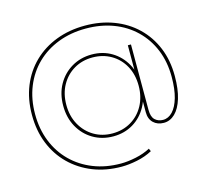

<svg xmlns="http://www.w3.org/2000/svg" viewBox="-123 -846 1279 1185"><g transform="rotate(-15 516.0 -253.0)"><path d="M513 197Q413 197 330 164Q247 131 186 71Q125 11 92 -71.5Q59 -154 59 -254Q59 -355 92.5 -437.5Q126 -520 187.5 -579.5Q249 -639 333 -671Q417 -703 517 -703Q616 -703 699.5 -671.5Q783 -640 844.5 -581Q906 -522 939.5 -440.5Q973 -359 973 -259Q973 -175 955 -116.5Q937 -58 905.5 -27.5Q874 3 834 3Q793 3 767.5 -21.5Q742 -46 742 -89V-190L752 -260L742 -330V-517H762V-99Q762 -54 782.5 -35Q803 -16 834 -16Q868 -16 895 -44.5Q922 -73 937.5 -127Q953 -181 953 -259Q953 -355 921 -433Q889 -511 830.5 -567.5Q772 -624 692.5 -654Q613 -684 517 -684Q421 -684 340.5 -653Q260 -622 201.5 -565Q143 -508 111 -429Q79 -350 79 -254Q79 -159 110.5 -80Q142 -1 200 56.5Q258 114 337.5 145.5Q417 177 513 177Q557 177 609 166Q661 155 702 133L710 151Q666 175 612 186Q558 197 513 197ZM511 3Q440 3 383 -30.5Q326 -64 293 -123.5Q260 -183 260 -259Q260 -336 293 -394.5Q326 -453 383 -486.5Q440 -520 511 -520Q582 -520 638 -486.5Q694 -453 726.5 -394.5Q759 -336 759 -259Q759 -183 726.5 -123.5Q694 -64 638 -30.5Q582 3 511 3ZM511 -16Q577 -16 629.5 -47Q682 -78 712 -133Q742 -188 742 -259Q742 -331 712 -385.5Q682 -440 629.5 -470.5Q577 -501 511 -501Q445 -501 393 -470.5Q341 -440 310.5 -385.5Q280 -331 280 -259Q280 -188 310.5 -133Q341 -78 393 -47Q445 -16 511 -16Z"/></g></svg>

Font: Montserrat Thin Thin
Style: Regular
Weight: 250
Version: Version 9.000